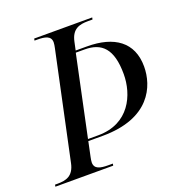

<svg xmlns="http://www.w3.org/2000/svg" viewBox="-149 -825 882 936"><g transform="rotate(-20 292.0 -357.0)"><path d="M-20 0H280L282 -10H259C217 -10 187 -16 187 -50C187 -56 189 -70 191 -78L207 -154H281C528 -154 587 -302 587 -403C587 -530 499 -590 359 -590H300L309 -632C322 -695 361 -704 406 -704H429L431 -714H130L128 -704H141C183 -704 213 -698 213 -664C213 -658 211 -644 209 -636L91 -82C78 -19 39 -10 -5 -10H-18ZM262 -164H209L297 -580H343C431 -580 481 -534 481 -402C481 -296 424 -164 262 -164Z"/></g></svg>

Font: Noto Serif Display
Style: Italic
Weight: 400
Italic angle: -12°
Designer: Monotype Design Team
Foundry: Monotype Imaging Inc.
Version: Version 2.009